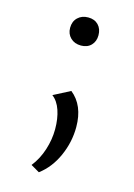

<svg xmlns="http://www.w3.org/2000/svg" viewBox="-93 -431 467 667"><g transform="rotate(15 141.0 -98.0)"><path d="M130 25Q130 -13 120 -42.5Q110 -72 90 -87L150 -118Q199 -79 199 -1Q199 53 176.5 103.5Q154 154 114 184L83 166Q106 137 118 99.5Q130 62 130 25ZM141 -380Q164 -380 177.5 -366Q191 -352 191 -329Q191 -307 177.5 -293Q164 -279 141 -279Q118 -279 103.5 -293Q89 -307 89 -329Q89 -352 103.5 -366Q118 -380 141 -380Z"/></g></svg>

Font: QiushuiShotai Bright
Style: Regular
Weight: 400
Designer: Christian Thalmann (Catharsis Fonts)
Version: Version 1.250;